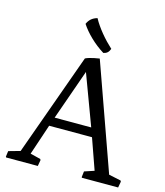

<svg xmlns="http://www.w3.org/2000/svg" viewBox="-139 -1091 1029 1196"><g transform="rotate(15 375.0 -493.0)"><path d="M11.7 -4.4 14.6 0H218.8L225.6 -39.1L222.2 -45.9L155.8 -62.5L222.2 -260.3H498.5L568.4 -62.5L505.4 -41.5L501 -4.4L502.9 0H736.8L743.7 -39.1L740.2 -45.9L662.1 -62.5L418.5 -746.1C418.5 -746.1 356 -737.3 328.6 -722.7L91.3 -62.5L16.6 -41.5ZM242.2 -317.9 356.9 -643.1 478 -317.9ZM430.7 -785.6C450.2 -789.6 462.9 -798.3 472.2 -822.8C421.9 -868.7 369.6 -930.2 339.8 -985.8C307.6 -976.6 289.1 -959.5 276.9 -932.1C310.1 -880.9 367.2 -824.7 430.7 -785.6Z"/></g></svg>

Font: Trykker
Style: Regular
Weight: 400
Designer: Magnus Gaarde
Foundry: Magnus Gaarde
Version: Version 1.001